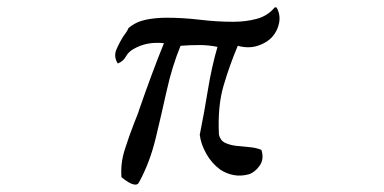

<svg xmlns="http://www.w3.org/2000/svg" viewBox="-20 -518 1040 520"><path d="M729 -498Q740 -478 736 -456.5Q732 -435 718 -419Q703 -402 678 -394Q653 -386 624 -394Q602 -342 585.5 -286Q569 -230 573 -153Q577 -137 590 -131Q603 -125 620 -123Q637 -121 655.5 -119.5Q674 -118 688 -112Q696 -87 683 -69Q670 -51 654 -46Q632 -40 612 -44Q592 -48 576 -59Q553 -76 538.5 -102Q524 -128 521 -153Q533 -212 543 -274Q553 -336 569 -391Q545 -396 520 -396Q495 -396 469 -394Q446 -338 431.5 -272.5Q417 -207 401.5 -143Q386 -79 358 -27Q354 -17 345.5 -18Q337 -19 328 -24.5Q319 -30 313 -35Q310 -37 309 -38Q306 -75 317.5 -111.5Q329 -148 343 -184Q347 -194 351 -204Q355 -214 358 -224Q374 -270 390.5 -314.5Q407 -359 424 -401Q378 -406 343 -386Q328 -378 321 -365Q314 -352 299 -346Q287 -365 295.5 -384.5Q304 -404 315 -421Q319 -426 322.5 -431.5Q326 -437 328 -442Q348 -459 374.5 -464.5Q401 -470 432 -470Q475 -470 521.5 -464.5Q568 -459 611 -459Q646 -459 675.5 -467Q705 -475 724 -498Z"/></svg>

Font: Yuji Boku
Style: Regular
Weight: 400
Designer: Kataoka Yuji
Foundry: Kinuta Font Factory
Version: Version 3.002